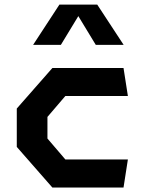

<svg xmlns="http://www.w3.org/2000/svg" viewBox="-20 -838 660 858"><path d="M214 0H532L551.5 -125.5H272L192 -219V-315.5L272 -409H551.5L532 -534H214L55 -353V-181.5ZM128 -637.5H252L330 -766L408 -637.5H532.5L414.5 -817.5H245.5Z"/></svg>

Font: Monaspace Krypton
Style: Bold
Weight: 700
Designer: Riley Cran & the Lettermatic Team
Foundry: Lettermatic
Version: Version 1.200 (Monaspace Krypton)